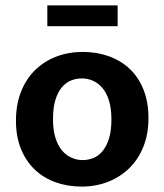

<svg xmlns="http://www.w3.org/2000/svg" viewBox="-20 -679 608 710"><path d="M529 -242Q529 -183 510 -136Q491 -89 457.5 -56.5Q424 -24 379 -6.5Q334 11 282 11Q230 11 185.5 -5Q141 -21 108.5 -52Q76 -83 57.5 -128.5Q39 -174 39 -232Q39 -293 58 -340.5Q77 -388 110.5 -420.5Q144 -453 189 -470Q234 -487 286 -487Q338 -487 382.5 -471Q427 -455 459.5 -424.5Q492 -394 510.5 -348Q529 -302 529 -242ZM392 -237Q392 -278 383 -307Q374 -336 358.5 -354Q343 -372 323.5 -380.5Q304 -389 283 -389Q262 -389 243 -381.5Q224 -374 209 -356.5Q194 -339 185 -310Q176 -281 176 -237Q176 -198 185 -169.5Q194 -141 209 -123Q224 -105 244 -96Q264 -87 285 -87Q306 -87 325 -94.5Q344 -102 359 -120Q374 -138 383 -166.5Q392 -195 392 -237ZM415 -659V-582H155V-659Z"/></svg>

Font: Ek Mukta
Style: Bold
Weight: 700
Designer: Girish Dalvi and Yashodeep Gholap
Foundry: Ek Type
Version: Version 2.538;PS 1.002;hotconv 16.6.51;makeotf.lib2.5.65220;